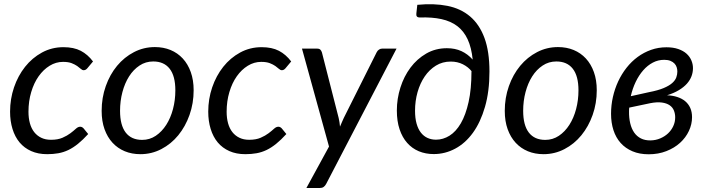

<svg xmlns="http://www.w3.org/2000/svg" viewBox="-20 -743 3441 934"><path d="M409 -91Q383 -62.5 359.5 -43.5Q336 -24.5 312.5 -13.2Q289 -2 263.8 2.5Q238.5 7 209.5 7Q165.5 7 131.8 -8Q98 -23 75.2 -50.2Q52.5 -77.5 40.8 -115.8Q29 -154 29 -200Q29 -261.5 48.2 -318Q67.5 -374.5 102 -418Q136.5 -461.5 184.2 -487.5Q232 -513.5 288.5 -513.5Q339 -513.5 373 -495.8Q407 -478 432.5 -444L404.5 -410.5Q401 -406.5 396.8 -404Q392.5 -401.5 387 -401.5Q380 -401.5 373.2 -407.8Q366.5 -414 355.5 -421.8Q344.5 -429.5 328.2 -435.8Q312 -442 286.5 -442Q252 -442 221.5 -423.2Q191 -404.5 168 -372Q145 -339.5 131.8 -295Q118.5 -250.5 118.5 -199.5Q118.5 -168.5 125.5 -143.2Q132.5 -118 146.5 -100.2Q160.5 -82.5 180.8 -72.8Q201 -63 228 -63Q261.5 -63 284.2 -73Q307 -83 322.5 -94.8Q338 -106.5 348.8 -116.5Q359.5 -126.5 370 -126.5Q379.5 -126.5 387 -118L409 -91Z M671.5 -62.5Q708 -62.5 737.8 -82.5Q767.5 -102.5 788.8 -135.8Q810 -169 821.5 -212.5Q833 -256 833 -303.5Q833 -373.5 805.2 -408.8Q777.5 -444 725.5 -444Q688.5 -444 658.8 -424.2Q629 -404.5 608 -371.5Q587 -338.5 575.5 -295Q564 -251.5 564 -204Q564 -134 591.5 -98.2Q619 -62.5 671.5 -62.5ZM663 7Q621.5 7 587 -7.2Q552.5 -21.5 527.5 -48.5Q502.5 -75.5 488.5 -114.5Q474.5 -153.5 474.5 -203.5Q474.5 -267.5 494.5 -324Q514.5 -380.5 549.5 -422.8Q584.5 -465 631.8 -489.5Q679 -514 733.5 -514Q775 -514 809.5 -499.8Q844 -485.5 869 -458.5Q894 -431.5 908 -392.5Q922 -353.5 922 -304Q922 -240.5 902 -184Q882 -127.5 847.2 -85Q812.5 -42.5 765 -17.8Q717.5 7 663 7Z M1373 -91Q1347 -62.5 1323.5 -43.5Q1300 -24.5 1276.5 -13.2Q1253 -2 1227.8 2.5Q1202.5 7 1173.5 7Q1129.5 7 1095.8 -8Q1062 -23 1039.2 -50.2Q1016.5 -77.5 1004.8 -115.8Q993 -154 993 -200Q993 -261.5 1012.2 -318Q1031.5 -374.5 1066 -418Q1100.5 -461.5 1148.2 -487.5Q1196 -513.5 1252.5 -513.5Q1303 -513.5 1337 -495.8Q1371 -478 1396.5 -444L1368.5 -410.5Q1365 -406.5 1360.8 -404Q1356.5 -401.5 1351 -401.5Q1344 -401.5 1337.2 -407.8Q1330.5 -414 1319.5 -421.8Q1308.5 -429.5 1292.2 -435.8Q1276 -442 1250.5 -442Q1216 -442 1185.5 -423.2Q1155 -404.5 1132 -372Q1109 -339.5 1095.8 -295Q1082.5 -250.5 1082.5 -199.5Q1082.5 -168.5 1089.5 -143.2Q1096.5 -118 1110.5 -100.2Q1124.5 -82.5 1144.8 -72.8Q1165 -63 1192 -63Q1225.5 -63 1248.2 -73Q1271 -83 1286.5 -94.8Q1302 -106.5 1312.8 -116.5Q1323.5 -126.5 1334 -126.5Q1343.5 -126.5 1351 -118L1373 -91Z M1909 -506.5 1567 151Q1561.5 161.5 1554.2 166.5Q1547 171.5 1536 171.5H1470.5L1580.5 -30L1449 -506.5H1522.5Q1533.5 -506.5 1538.5 -501.2Q1543.5 -496 1546 -488L1627.5 -169Q1630 -158.5 1631.5 -148Q1633 -137.5 1634 -127Q1638.5 -137.5 1643 -148.2Q1647.5 -159 1652.5 -169.5L1812.5 -489Q1816.5 -497 1823.8 -501.8Q1831 -506.5 1838.5 -506.5Z M2274.5 -396Q2258 -417 2231.8 -430.2Q2205.5 -443.5 2172.5 -443.5Q2132.5 -443.5 2100.5 -423.8Q2068.5 -404 2046 -371Q2023.5 -338 2011.2 -294.8Q1999 -251.5 1999 -204.5Q1999 -168 2006.5 -141.5Q2014 -115 2027.5 -97.8Q2041 -80.5 2059.8 -72Q2078.5 -63.5 2101 -63.5Q2135.5 -63.5 2166.8 -83Q2198 -102.5 2221.8 -143.2Q2245.5 -184 2259.5 -246.8Q2273.5 -309.5 2273.5 -396ZM2010 -719.5Q2091.5 -727.5 2156.5 -714.5Q2221.5 -701.5 2267 -662.8Q2312.5 -624 2336.8 -558.2Q2361 -492.5 2361 -395Q2361 -298 2339.2 -223Q2317.5 -148 2280.5 -97Q2243.5 -46 2194.2 -19.8Q2145 6.5 2090 6.5Q2050.5 6.5 2017.5 -7.2Q1984.5 -21 1960.8 -47.8Q1937 -74.5 1923.8 -114Q1910.5 -153.5 1910.5 -205.5Q1910.5 -262.5 1927.8 -317Q1945 -371.5 1976.8 -414Q2008.5 -456.5 2053.5 -482.5Q2098.5 -508.5 2154 -508.5Q2194 -508.5 2224.8 -494.2Q2255.5 -480 2279.5 -453Q2273.5 -511.5 2255 -551.5Q2236.5 -591.5 2204.8 -615.8Q2173 -640 2127.5 -650Q2082 -660 2023 -658Q2011.5 -658 2007.8 -663.2Q2004 -668.5 2005.5 -678.5Z M2632.5 -62.5Q2669 -62.5 2698.8 -82.5Q2728.5 -102.5 2749.8 -135.8Q2771 -169 2782.5 -212.5Q2794 -256 2794 -303.5Q2794 -373.5 2766.2 -408.8Q2738.5 -444 2686.5 -444Q2649.5 -444 2619.8 -424.2Q2590 -404.5 2569 -371.5Q2548 -338.5 2536.5 -295Q2525 -251.5 2525 -204Q2525 -134 2552.5 -98.2Q2580 -62.5 2632.5 -62.5ZM2624 7Q2582.5 7 2548 -7.2Q2513.5 -21.5 2488.5 -48.5Q2463.5 -75.5 2449.5 -114.5Q2435.5 -153.5 2435.5 -203.5Q2435.5 -267.5 2455.5 -324Q2475.5 -380.5 2510.5 -422.8Q2545.5 -465 2592.8 -489.5Q2640 -514 2694.5 -514Q2736 -514 2770.5 -499.8Q2805 -485.5 2830 -458.5Q2855 -431.5 2869 -392.5Q2883 -353.5 2883 -304Q2883 -240.5 2863 -184Q2843 -127.5 2808.2 -85Q2773.5 -42.5 2726 -17.8Q2678.5 7 2624 7Z M3041 -219.5Q3040.5 -215 3040.2 -210.5Q3040 -206 3040 -201.5Q3039.5 -169.5 3045.8 -143.2Q3052 -117 3065 -98.2Q3078 -79.5 3098 -69.5Q3118 -59.5 3145 -60Q3170 -60.5 3191.8 -69.8Q3213.5 -79 3229.8 -94.2Q3246 -109.5 3255.2 -129.5Q3264.5 -149.5 3264.5 -172Q3264.5 -190 3258.2 -205.5Q3252 -221 3237.5 -231Q3223 -241 3199.8 -244.2Q3176.5 -247.5 3143 -241ZM3136.5 -294.5Q3181 -303 3208.2 -314.5Q3235.5 -326 3250.2 -339.2Q3265 -352.5 3270 -366.8Q3275 -381 3275 -395Q3275 -405.5 3271.8 -415.8Q3268.5 -426 3261 -434Q3253.5 -442 3241.2 -447Q3229 -452 3211 -452Q3181.5 -452 3155.8 -438.5Q3130 -425 3109 -401Q3088 -377 3072.5 -344.8Q3057 -312.5 3048.5 -275ZM3225 -279.5Q3252 -278.5 3274.5 -271.2Q3297 -264 3313 -250.8Q3329 -237.5 3337.8 -218Q3346.5 -198.5 3346.5 -173Q3346.5 -138.5 3331.2 -106Q3316 -73.5 3288.2 -48.2Q3260.5 -23 3221.5 -7.8Q3182.5 7.5 3135.5 7.5Q3091 7.5 3056.8 -7Q3022.5 -21.5 2999.2 -47.5Q2976 -73.5 2964.2 -109.8Q2952.5 -146 2952.5 -189.5Q2952.5 -231 2961.5 -271Q2970.5 -311 2987.2 -347Q3004 -383 3028 -413.5Q3052 -444 3082 -466Q3112 -488 3147.2 -500.5Q3182.5 -513 3222 -513Q3255 -513 3279.5 -504.5Q3304 -496 3319.8 -481.8Q3335.5 -467.5 3343.2 -449.2Q3351 -431 3351 -411.5Q3351 -391.5 3344 -372.5Q3337 -353.5 3321.8 -336.2Q3306.5 -319 3282.5 -304.5Q3258.5 -290 3225 -279.5Z"/></svg>

Font: Lato 2
Style: Italic
Weight: 400
Italic angle: -7°
Designer: Lukasz Dziedzic with Adam Twardoch and Botio Nikoltchev
Foundry: tyPoland Lukasz Dziedzic
Version: Version 2.015; 2015-08-06; http://www.latofonts.com/